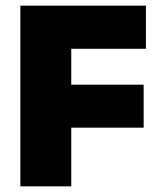

<svg xmlns="http://www.w3.org/2000/svg" viewBox="-20 -659 568 679"><path d="M52 0V-639H232V0ZM156 -207.5V-359.5H488V-207.5ZM104.5 -486.5V-639H496V-486.5Z"/></svg>

Font: Anek Telugu Medium ExtraBold
Style: Regular
Weight: 800
Version: Version 1.003